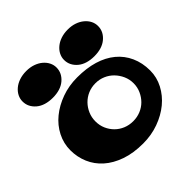

<svg xmlns="http://www.w3.org/2000/svg" viewBox="-197 -922 1111 1111"><g transform="rotate(-45 358.0 -366.5)"><path d="M375 -644.5Q375 -666 384.8 -685.5Q394.5 -705.1 413.1 -720.7Q431.6 -736.3 457.5 -745.1Q483.4 -753.9 514.6 -753.9Q545.9 -753.9 571.3 -745.1Q596.7 -736.3 615.2 -720.7Q633.8 -705.1 643.6 -685.5Q653.3 -666 653.3 -644.5Q653.3 -621.1 643.6 -601.6Q633.8 -582 615.2 -566.4Q596.7 -550.8 571.3 -543Q545.9 -535.2 514.6 -535.2Q483.4 -535.2 457.5 -543Q431.6 -550.8 413.1 -566.4Q394.5 -582 384.8 -601.6Q375 -621.1 375 -644.5ZM35.2 -644.5Q35.2 -666 44.9 -685.5Q54.7 -705.1 73.2 -720.7Q91.8 -736.3 117.7 -745.1Q143.6 -753.9 174.8 -753.9Q206.1 -753.9 231.4 -745.1Q256.8 -736.3 275.4 -720.7Q293.9 -705.1 303.7 -685.5Q313.5 -666 313.5 -644.5Q313.5 -621.1 303.7 -601.6Q293.9 -582 275.4 -566.4Q256.8 -550.8 231.4 -543Q206.1 -535.2 174.8 -535.2Q143.6 -535.2 117.7 -543Q91.8 -550.8 73.2 -566.4Q54.7 -582 44.9 -601.6Q35.2 -621.1 35.2 -644.5ZM357.4 -519.5Q433.6 -519.5 493.7 -501.5Q553.7 -483.4 596.2 -448.2Q638.7 -413.1 661.6 -362.3Q684.6 -311.5 684.6 -249Q684.6 -193.4 658.7 -144Q632.8 -94.7 588.4 -58.1Q543.9 -21.5 484.4 0Q424.8 21.5 357.4 21.5Q277.3 21.5 216.3 0Q155.3 -21.5 114.3 -58.1Q73.2 -94.7 52.2 -144Q31.2 -193.4 31.2 -249Q31.2 -304.7 56.6 -354.5Q82 -404.3 126.5 -440.4Q170.9 -476.6 230 -498Q289.1 -519.5 357.4 -519.5ZM408.2 -110.4Q440.4 -110.4 468.8 -122.1Q497.1 -133.8 518.1 -154.8Q539.1 -175.8 551.8 -204.1Q564.5 -232.4 564.5 -264.6Q564.5 -296.9 551.8 -325.2Q539.1 -353.5 518.1 -375Q497.1 -396.5 468.8 -408.7Q440.4 -420.9 408.2 -420.9Q375 -420.9 346.7 -408.7Q318.4 -396.5 297.4 -375Q276.4 -353.5 264.2 -325.2Q252 -296.9 252 -264.6Q252 -231.4 264.2 -203.6Q276.4 -175.8 297.4 -154.8Q318.4 -133.8 346.7 -122.1Q375 -110.4 408.2 -110.4Z"/></g></svg>

Font: Polsku
Style: Regular
Weight: 400
Designer: Sebastien Sanfilippo
Version: Version 1.1